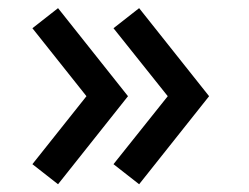

<svg xmlns="http://www.w3.org/2000/svg" viewBox="-20 -512 626 483"><path d="M126 -48.5 302 -270 126 -491.5 61.5 -441 197.5 -270 61.5 -99ZM265.5 -99 330 -48.5 506 -270 330 -491.5 265.5 -441 402 -270Z"/></svg>

Font: Eudonet
Style: Bold
Weight: 700
Designer: Mikhail Sharanda
Foundry: Mikhail Sharanda
Version: Version 4.503;Glyphs 3.1.2 (3151)